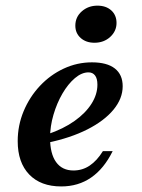

<svg xmlns="http://www.w3.org/2000/svg" viewBox="-20 -649 502 680"><path d="M196.8 11.3Q124.2 11.3 83.5 -31Q42.7 -73.4 42.7 -149.2Q42.7 -204.8 63.7 -255.2Q84.7 -305.6 121.4 -344.8Q158.1 -383.9 205.6 -406Q253.2 -428.2 305.6 -428.2Q358.9 -428.2 386.7 -406.5Q414.5 -384.7 414.5 -343.5Q414.5 -300 381.9 -260.5Q349.2 -221 289.5 -190.7Q229.8 -160.5 148.4 -143.5V-173.4Q204.8 -192.7 244 -220.6Q283.1 -248.4 304 -281.5Q325 -314.5 325 -349.2Q325 -371 316.5 -381.9Q308.1 -392.7 293.5 -392.7Q269.4 -392.7 245.2 -372.2Q221 -351.6 201.2 -317.7Q181.5 -283.9 169.4 -242.7Q157.3 -201.6 157.3 -160.5Q157.3 -104.8 178.6 -75Q200 -45.2 240.3 -45.2Q271.8 -45.2 297.6 -62.5Q323.4 -79.8 344.4 -113.7H379Q348.4 -51.6 302.8 -20.2Q257.3 11.3 196.8 11.3ZM314.5 -497.6Q284.7 -497.6 265.7 -514.5Q246.8 -531.5 246.8 -558.1Q246.8 -588.7 269.8 -608.9Q292.7 -629 325 -629Q355.6 -629 374.2 -612.1Q392.7 -595.2 392.7 -567.7Q392.7 -538.7 370.2 -518.1Q347.6 -497.6 314.5 -497.6Z"/></svg>

Font: Playfair 9pt
Style: Bold Italic
Weight: 700
Italic angle: -15.6°
Designer: Claus Eggers Sørensen
Foundry: Claus Eggers Sørensen
Version: Version 2.203